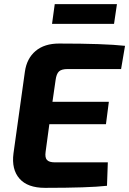

<svg xmlns="http://www.w3.org/2000/svg" viewBox="-20 -903 623 926"><path d="M530 -788H231L244 -883H544ZM564 -570H306Q277 -570 264.5 -558.5Q252 -547 248 -516L233 -412H505L491 -304H218L200 -171Q196 -143 206.5 -131.5Q217 -120 245 -120H500L496 -7Q408 3 197 3Q113 3 74 -41.5Q35 -86 45 -163L100 -557Q109 -621 151.5 -657Q194 -693 265 -693Q483 -693 583 -682Z"/></svg>

Font: Exo 2.0
Style: Bold Italic
Weight: 700
Italic angle: -8°
Designer: Natanael Gama
Version: Version 1.001;PS 001.001;hotconv 1.0.70;makeotf.lib2.5.58329